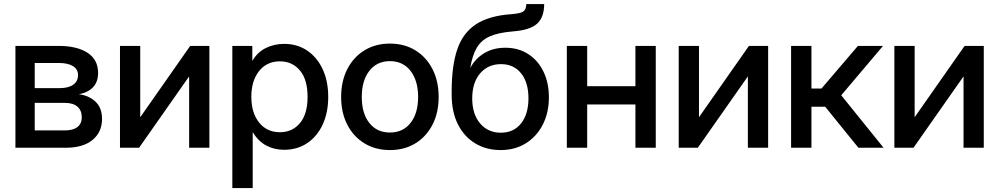

<svg xmlns="http://www.w3.org/2000/svg" viewBox="-20 -748 5059 972"><path d="M58.1 0V-515.6H276.9Q369.1 -515.6 422.9 -481Q476.6 -446.3 476.6 -378.9Q476.6 -333.5 450.9 -306.4Q425.3 -279.3 379.4 -271Q429.7 -264.6 463.1 -233.6Q496.6 -202.6 496.6 -146Q496.6 -79.6 448.7 -39.8Q400.9 0 312 0ZM155.8 -87.9H309.6Q350.1 -87.9 372.1 -105Q394 -122.1 394 -153.8Q394 -189 372.1 -208Q350.1 -227.1 309.6 -227.1H155.8ZM155.8 -301.8H281.2Q326.2 -301.8 350.6 -319.1Q375 -336.4 375 -368.2Q375 -397.5 349.4 -413.3Q323.7 -429.2 276.9 -429.2H155.8Z M1040 0H937.5V-359.9H936.5L684.1 0H587.4V-515.6H689.9V-155.8H690.9L942.9 -515.6H1040Z M1156.2 204.1V-515.6H1257.3V-441.4H1258.8Q1283.2 -483.9 1325.7 -504.9Q1368.2 -525.9 1418.5 -525.9Q1484.9 -525.9 1535.2 -491.9Q1585.4 -458 1613.5 -397.7Q1641.6 -337.4 1641.6 -257.8Q1641.6 -178.2 1613.8 -117.9Q1585.9 -57.6 1535.6 -23.7Q1485.4 10.3 1418 10.3Q1367.7 10.3 1327.1 -11.7Q1286.6 -33.7 1260.7 -77.6H1259.3V204.1ZM1397 -78.6Q1459.5 -78.6 1498.3 -124.5Q1537.1 -170.4 1537.1 -257.8Q1537.1 -345.2 1498.3 -391.4Q1459.5 -437.5 1397 -437.5Q1331.1 -437.5 1291.7 -388.4Q1252.4 -339.4 1252.4 -257.8Q1252.4 -176.8 1291.7 -127.7Q1331.1 -78.6 1397 -78.6Z M1954.1 11.7Q1880.4 11.7 1824.7 -22.5Q1769 -56.6 1738 -117.2Q1707 -177.7 1707 -256.8Q1707 -336.9 1738 -397.7Q1769 -458.5 1824.7 -492.9Q1880.4 -527.3 1954.1 -527.3Q2027.8 -527.3 2083.3 -492.9Q2138.7 -458.5 2169.7 -397.7Q2200.7 -336.9 2200.7 -256.8Q2200.7 -177.7 2169.7 -117.2Q2138.7 -56.6 2083.3 -22.5Q2027.8 11.7 1954.1 11.7ZM1954.1 -77.1Q2020.5 -77.1 2058.6 -126Q2096.7 -174.8 2096.7 -256.8Q2096.7 -339.8 2058.3 -389.2Q2020 -438.5 1954.1 -438.5Q1888.2 -438.5 1849.9 -389.4Q1811.5 -340.3 1811.5 -256.8Q1811.5 -174.3 1849.6 -125.7Q1887.7 -77.1 1954.1 -77.1Z M2514.6 11.7Q2441.9 11.7 2386 -22Q2330.1 -55.7 2298.3 -118.4Q2266.6 -181.2 2266.6 -268.6V-286.1Q2266.6 -415.5 2295.2 -498.8Q2323.7 -582 2389.9 -625.2Q2456.1 -668.5 2569.3 -676.3Q2615.2 -679.7 2629.6 -690.2Q2644 -700.7 2644.5 -727.5H2734.9Q2734.9 -661.6 2699.7 -628.7Q2664.6 -595.7 2575.7 -588.9Q2503.4 -583 2460 -564Q2416.5 -544.9 2393.8 -506.3Q2371.1 -467.8 2360.8 -404.8H2361.3Q2385.7 -451.2 2431.4 -478.8Q2477.1 -506.3 2538.1 -506.3Q2605 -506.3 2654.5 -474.1Q2704.1 -441.9 2731.4 -385.3Q2758.8 -328.6 2758.8 -255.4Q2758.8 -177.7 2728 -117.4Q2697.3 -57.1 2642.3 -22.7Q2587.4 11.7 2514.6 11.7ZM2515.6 -76.2Q2580.6 -76.2 2617.9 -123.3Q2655.3 -170.4 2655.3 -250.5Q2655.3 -330.6 2617.9 -377Q2580.6 -423.3 2516.1 -423.3Q2450.7 -423.3 2410.6 -376.5Q2370.6 -329.6 2370.6 -250Q2370.6 -170.4 2410.4 -123.3Q2450.2 -76.2 2515.6 -76.2Z M2952.6 -515.6V-311.5H3196.8V-515.6H3299.8V0H3196.8V-219.2H2952.6V0H2849.6V-515.6Z M3868.7 0H3766.1V-359.9H3765.1L3512.7 0H3416V-515.6H3518.6V-155.8H3519.5L3771.5 -515.6H3868.7Z M3984.9 0V-515.6H4087.9V-299.8H4138.7L4323.2 -515.6H4450.2L4238.8 -265.6L4453.1 0H4325.7L4157.7 -207.5H4087.9V0Z M4960.4 0H4857.9V-359.9H4856.9L4604.5 0H4507.8V-515.6H4610.4V-155.8H4611.3L4863.3 -515.6H4960.4Z"/></svg>

Font: Inter Display Medium
Style: Regular
Weight: 500
Designer: Rasmus Andersson
Foundry: rsms
Version: Version 4.001;git-9221beed3